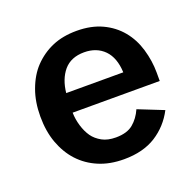

<svg xmlns="http://www.w3.org/2000/svg" viewBox="-95 -587 716 701"><g transform="rotate(-20 262.5 -237.0)"><path d="M476.1 -104Q448.2 -50.3 398.4 -18.6Q348.1 13.2 273.9 13.2Q218.8 13.2 176.3 -4.9Q133.3 -22.9 102.5 -56.2Q72.8 -88.4 55.7 -134.8Q39.1 -180.2 39.1 -237.8Q39.1 -294.4 55.7 -339.8Q73.2 -387.7 102.5 -418.5Q134.3 -451.7 175.3 -469.2Q216.3 -486.8 270 -486.8Q326.7 -486.8 369.1 -466.8Q410.6 -447.3 438.5 -413.6Q466.3 -379.9 479.5 -335.4Q493.2 -289.1 493.2 -243.2V-210.9H154.8Q155.3 -185.1 163.1 -159.2Q170.9 -133.3 184.1 -114.3Q196.8 -96.2 219.7 -83.5Q241.2 -71.8 272.9 -71.8Q316.4 -71.8 340.3 -91.8Q363.8 -111.3 377.9 -143.1ZM269 -403.8Q217.8 -403.8 189.9 -371.1Q162.6 -338.4 157.2 -286.1H378.9Q376.5 -343.3 347.2 -373.5Q317.4 -403.8 269 -403.8Z"/></g></svg>

Font: Post Grotesk Medium
Style: Medium
Weight: 500
Version: Version 1.0